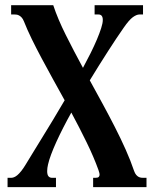

<svg xmlns="http://www.w3.org/2000/svg" viewBox="-20 -539 607 757"><path d="M169.4 109.4Q166 123.5 166 135.7Q166 149.9 171.1 156Q176.3 162.1 185.5 162.1H200.7V198.7H9.8V162.1H23.9Q28.8 162.1 34.9 159.9Q41 157.7 48.1 151.9Q55.2 146 63.5 135.7Q71.8 125.5 81.5 109.4Q91.3 92.8 107.7 66.4Q124 40 144.3 6.8Q164.6 -26.4 188 -64.7Q211.4 -103 234.9 -143.6Q211.4 -186 188.2 -228Q165 -270 143.8 -309.8Q122.6 -349.6 104.7 -386.2Q86.9 -422.9 74.2 -455.1Q70.3 -464.8 65.2 -470.2Q60.1 -475.6 54.7 -478.3Q49.3 -481 44.7 -481.4Q40 -481.9 37.1 -481.9H23.9V-518.6H189.9Q208 -463.9 239.3 -401.4Q270.5 -338.9 307.1 -271.5Q323.2 -301.3 337.4 -329.8Q351.6 -358.4 362.1 -383.3Q372.6 -408.2 378.9 -428Q385.3 -447.8 385.3 -460.4Q385.3 -481.9 368.2 -481.9H353V-518.6H543.9V-481.9H529.8Q518.6 -481.9 503.7 -471.2Q488.8 -460.4 467.3 -429.2Q439.9 -390.1 405.3 -336.2Q370.6 -282.2 334 -222.2Q359.4 -176.3 384.5 -129.9Q409.7 -83.5 432.9 -38.1Q456.1 7.3 475.6 51Q495.1 94.7 508.8 135.3Q512.2 145 517.1 150.6Q522 156.2 527.1 158.7Q532.2 161.1 536.9 161.6Q541.5 162.1 544.4 162.1H557.6V198.7H347.2V162.1H356.4Q365.7 162.1 369.1 158.7Q372.6 155.3 372.6 149.9Q372.6 146 371.3 141.4Q370.1 136.7 368.2 131.3Q349.6 79.6 321.5 22.2Q293.5 -35.2 261.2 -95.2Q244.1 -64.5 229.2 -35.4Q214.4 -6.3 202.4 20Q190.4 46.4 181.9 69.1Q173.3 91.8 169.4 109.4Z"/></svg>

Font: Arian AMU Serif
Style: Bold
Weight: 700
Designer: Ruben Hakobyan (Tarumian)
Foundry: Ruben Hakobyan (Tarumian)
Version: Version 1.002